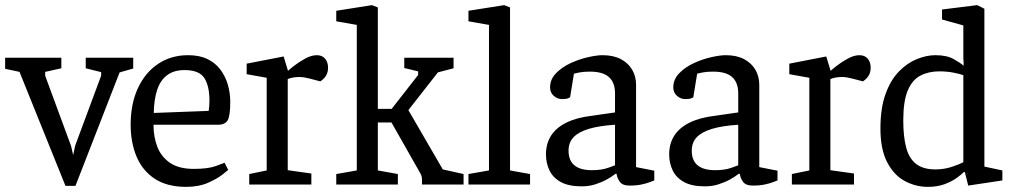

<svg xmlns="http://www.w3.org/2000/svg" viewBox="-42 -719 3947 748"><path d="M213 5 34 -439 -22 -451V-494H197V-453L134 -439V-424L235 -150L243 -115L251 -152L352 -424V-438L292 -453V-494H477V-452L424 -437L252 5Z M683 9Q609 9 561 -22.5Q513 -54 490 -109Q467 -164 467 -233Q467 -315 495.5 -376Q524 -437 574.5 -470.5Q625 -504 691 -504Q735 -504 766 -489Q797 -474 816.5 -448Q836 -422 845.5 -389.5Q855 -357 855 -322Q855 -268 845 -250.5Q835 -233 807 -233H556Q556 -186 571 -147Q586 -108 620.5 -84.5Q655 -61 713 -61Q768 -61 798.5 -72Q829 -83 833 -85L847 -57Q844 -54 823.5 -38Q803 -22 767.5 -6.5Q732 9 683 9ZM557 -279 771 -287Q774 -305 774 -327Q774 -384 754 -415Q734 -446 677 -446Q636 -446 609.5 -426.5Q583 -407 570.5 -369.5Q558 -332 557 -279Z M929 0V-41L997 -55V-416L919 -430V-471L1063 -499L1080 -443Q1085 -448 1103.5 -462.5Q1122 -477 1146.5 -490.5Q1171 -504 1192 -504Q1213 -504 1224.5 -490.5Q1236 -477 1236 -455Q1236 -438 1228.5 -425Q1221 -412 1206 -402L1164 -413Q1152 -416 1143 -417.5Q1134 -419 1123 -419Q1112 -419 1100 -417Q1088 -415 1079 -411V-56L1171 -43V0Z M1268 0V-41L1348 -55V-622L1268 -636V-677L1407 -699L1430 -690V-295H1484L1587 -427V-441L1533 -454V-494H1725V-453L1664 -437L1549 -290L1683 -59L1764 -41V0H1602V-18Q1602 -33 1596 -43L1483 -242H1430V-55L1508 -41V0Z M1783 0V-41L1863 -55V-622L1783 -636V-677L1922 -699L1945 -690V-55L2023 -41V0Z M2224 7Q2173 7 2142.5 -10Q2112 -27 2098.5 -55.5Q2085 -84 2085 -117Q2085 -159 2104.5 -190Q2124 -221 2164 -241Q2204 -261 2264 -268L2354 -281V-356Q2354 -385 2342.5 -404Q2331 -423 2309.5 -431.5Q2288 -440 2256 -440Q2231 -440 2214 -436.5Q2197 -433 2194 -432L2179 -340Q2178 -339 2171 -336Q2164 -333 2147 -333Q2130 -333 2115.5 -345.5Q2101 -358 2101 -379Q2101 -410 2124.5 -434Q2148 -458 2182 -473.5Q2216 -489 2250 -496.5Q2284 -504 2305 -504Q2348 -504 2377 -488.5Q2406 -473 2421 -447Q2436 -421 2436 -389V-68L2507 -54V-16Q2504 -15 2491.5 -10Q2479 -5 2458.5 -0.5Q2438 4 2411 4Q2383 4 2372.5 -11Q2362 -26 2360 -42H2356Q2341 -30 2320.5 -19Q2300 -8 2276 -0.5Q2252 7 2224 7ZM2264 -56Q2302 -56 2328 -65.5Q2354 -75 2354 -75V-233Q2292 -229 2252 -217Q2212 -205 2192.5 -184.5Q2173 -164 2173 -132Q2173 -56 2264 -56Z M2704 7Q2653 7 2622.5 -10Q2592 -27 2578.5 -55.5Q2565 -84 2565 -117Q2565 -159 2584.5 -190Q2604 -221 2644 -241Q2684 -261 2744 -268L2834 -281V-356Q2834 -385 2822.5 -404Q2811 -423 2789.5 -431.5Q2768 -440 2736 -440Q2711 -440 2694 -436.5Q2677 -433 2674 -432L2659 -340Q2658 -339 2651 -336Q2644 -333 2627 -333Q2610 -333 2595.5 -345.5Q2581 -358 2581 -379Q2581 -410 2604.5 -434Q2628 -458 2662 -473.5Q2696 -489 2730 -496.5Q2764 -504 2785 -504Q2828 -504 2857 -488.5Q2886 -473 2901 -447Q2916 -421 2916 -389V-68L2987 -54V-16Q2984 -15 2971.5 -10Q2959 -5 2938.5 -0.5Q2918 4 2891 4Q2863 4 2852.5 -11Q2842 -26 2840 -42H2836Q2821 -30 2800.5 -19Q2780 -8 2756 -0.5Q2732 7 2704 7ZM2744 -56Q2782 -56 2808 -65.5Q2834 -75 2834 -75V-233Q2772 -229 2732 -217Q2692 -205 2672.5 -184.5Q2653 -164 2653 -132Q2653 -56 2744 -56Z M3043 0V-41L3111 -55V-416L3033 -430V-471L3177 -499L3194 -443Q3199 -448 3217.5 -462.5Q3236 -477 3260.5 -490.5Q3285 -504 3306 -504Q3327 -504 3338.5 -490.5Q3350 -477 3350 -455Q3350 -438 3342.5 -425Q3335 -412 3320 -402L3278 -413Q3266 -416 3257 -417.5Q3248 -419 3237 -419Q3226 -419 3214 -417Q3202 -415 3193 -411V-56L3285 -43V0Z M3573 9Q3525 9 3482.5 -14Q3440 -37 3414 -87.5Q3388 -138 3388 -218Q3388 -298 3408 -353Q3428 -408 3460.5 -441Q3493 -474 3530.5 -489Q3568 -504 3602 -504Q3647 -504 3674 -488.5Q3701 -473 3712 -463V-477L3711 -492V-620L3628 -643V-682L3765 -699L3793 -685V-70L3863 -55V-16L3730 4L3717 -48L3713 -49Q3705 -40 3685.5 -26Q3666 -12 3638 -1.5Q3610 9 3573 9ZM3602 -59Q3636 -59 3666 -69Q3696 -79 3711 -87V-426Q3698 -431 3672.5 -436Q3647 -441 3617 -441Q3576 -441 3544 -424.5Q3512 -408 3494.5 -366.5Q3477 -325 3477 -250Q3477 -186 3488.5 -143.5Q3500 -101 3527.5 -80Q3555 -59 3602 -59Z"/></svg>

Font: Faustina Light
Style: Regular
Weight: 400
Version: Version 1.200